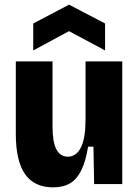

<svg xmlns="http://www.w3.org/2000/svg" viewBox="-20 -792 601 826"><path d="M208 14Q128 14 88 -42.5Q48 -99 48 -217V-528H206V-247Q206 -181 222.5 -149.5Q239 -118 272 -118Q291 -118 305.5 -129Q320 -140 329.5 -160.5Q339 -181 343.5 -210.5Q348 -240 348 -278V-528H506V-219V0H385L382 -161H359Q349 -99 330 -60Q311 -21 281.5 -3.5Q252 14 208 14ZM123 -575V-691L277 -772L432 -691V-575L277 -658Z"/></svg>

Font: Bricolage Grotesque SemiCondensed ExtraBold
Style: Regular
Weight: 800
Width: 4
Designer: Mathieu Triay
Foundry: Atelier Triay
Version: Version 1.001;gftools[0.9.33.dev8+g029e19f]